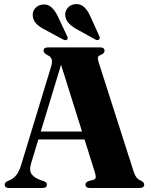

<svg xmlns="http://www.w3.org/2000/svg" viewBox="-20 -936 750 956"><path d="M213.5 -17Q213.5 0 192 0H25.5Q3.5 0 3.5 -17Q3.5 -27.5 17.5 -34.5L31 -40Q48 -48 61.8 -64.8Q75.5 -81.5 86.5 -118.5L234 -603Q241.5 -628 237.2 -641Q233 -654 216.5 -661.5Q197 -672 197 -683Q197 -700 219 -700H478.5Q500.5 -700 500.5 -683Q500.5 -670 481.5 -662.5Q470 -658.5 467.8 -651.2Q465.5 -644 471 -626.5L645 -83Q657 -45 680 -37.5Q698 -29.5 698 -17Q698 0 675.5 0H428Q405.5 0 405.5 -17Q405.5 -28.5 421.5 -34.5L443 -40Q456 -44.5 456.8 -52.8Q457.5 -61 452 -79L401 -241.5H171L135 -123Q124.5 -89 136.8 -70.2Q149 -51.5 181.5 -39.5L198.5 -34Q213.5 -28 213.5 -17ZM183 -281H388.5L284 -613.5ZM430 -854.5 474 -757Q479.5 -744.5 473.5 -739.5Q466 -733 454 -739.5L364 -789.5Q339 -803 322.8 -819.8Q306.5 -836.5 304.5 -861Q303.5 -882 318.5 -898.2Q333.5 -914.5 357 -915.5Q381.5 -917 399.2 -900.5Q417 -884 430 -854.5ZM268 -854.5 313.5 -757.5Q320 -745 314.5 -739.5Q307.5 -733 295 -739L204 -788Q178.5 -800.5 161.8 -817Q145 -833.5 143 -858Q141 -879 155.5 -895.2Q170 -911.5 193.5 -913.5Q218 -916 236 -899.8Q254 -883.5 268 -854.5Z"/></svg>

Font: Fraunces 72pt
Style: Bold
Weight: 700
Version: Version 1.000;[b76b70a41]